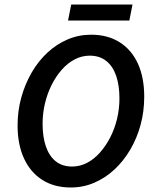

<svg xmlns="http://www.w3.org/2000/svg" viewBox="-20 -820 687 852"><path d="M294 12Q221 12 168 -21.5Q115 -55 86.5 -117Q58 -179 58 -263Q58 -328 74.5 -387.5Q91 -447 120.5 -498Q150 -549 190.5 -586.5Q231 -624 280 -645Q329 -666 384 -666Q458 -666 511 -632.5Q564 -599 592 -537.5Q620 -476 620 -391Q620 -326 604 -266.5Q588 -207 558 -156Q528 -105 487.5 -67.5Q447 -30 398 -9Q349 12 294 12ZM300 -81Q335 -81 366.5 -97.5Q398 -114 424 -143.5Q450 -173 469.5 -211Q489 -249 499.5 -293Q510 -337 510 -383Q510 -441 495.5 -483.5Q481 -526 451.5 -549.5Q422 -573 378 -573Q343 -573 311.5 -556.5Q280 -540 254 -510.5Q228 -481 209 -443Q190 -405 179.5 -361Q169 -317 169 -271Q169 -213 183.5 -170.5Q198 -128 227 -104.5Q256 -81 300 -81ZM282 -729 296 -800H568L554 -729Z"/></svg>

Font: Source Sans 3 ExtraLight SemiBold
Style: Italic
Weight: 600
Italic angle: -11°
Version: Version 3.052;hotconv 1.1.0;makeotfexe 2.6.0